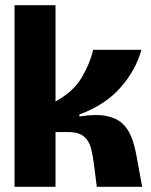

<svg xmlns="http://www.w3.org/2000/svg" viewBox="-20 -720 581 740"><path d="M36 0V-700H194V-329Q262 -366 294 -419.5Q326 -473 339 -528H525Q503 -448 443 -381Q383 -314 286 -279V-271Q348 -281 387.5 -273.5Q427 -266 450 -245.5Q473 -225 485.5 -194Q498 -163 505 -125L528 0H353L342 -88Q338 -120 331 -148Q324 -176 304 -193.5Q284 -211 241 -211H194V0Z"/></svg>

Font: Bricolage Grotesque 48pt ExtraBold
Style: Regular
Weight: 800
Designer: Mathieu Triay
Foundry: Atelier Triay
Version: Version 1.000; ttfautohint (v1.8.4.7-5d5b);gftools[0.9.32]